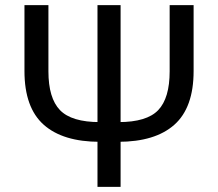

<svg xmlns="http://www.w3.org/2000/svg" viewBox="-20 -731 853 751"><path d="M361.3 0V-710.9H451.7V0ZM389.2 -176.3H370.6Q226.1 -176.3 150.9 -243.2Q75.7 -310.1 75.7 -453.1V-710.9H169.4V-452.1Q169.4 -347.2 214.6 -300.3Q259.8 -253.4 370.6 -253.4H389.2ZM423.8 -176.3V-253.4H443.8Q554.2 -253.4 598.9 -300.3Q643.6 -347.2 643.6 -452.1V-710.9H737.3V-453.1Q737.3 -310.1 662.1 -243.2Q586.9 -176.3 442.4 -176.3Z"/></svg>

Font: RobotoFlex
Style: Regular
Weight: 400
Designer: Berlow after Robertson
Foundry: Google
Version: Version 2.136